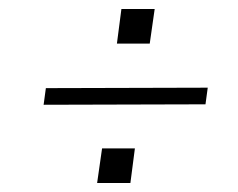

<svg xmlns="http://www.w3.org/2000/svg" viewBox="-20 -577 530 427"><path d="M77 -344 82 -381 442 -382 437 -345ZM196 -170 207 -247H280L270 -170ZM240 -480 250 -557H324L313 -480Z"/></svg>

Font: Public Sans Thin
Style: Italic
Weight: 100
Italic angle: -8°
Designer: The Public Sans project authors (U.S. Web Design System). Libre Franklin designed by Pablo Impallari and Rodrigo Fuenzal
Version: Version 2.000